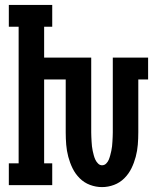

<svg xmlns="http://www.w3.org/2000/svg" viewBox="-20 -755 640 783"><path d="M396 8Q371 8 347 -1Q323 -10 305 -28Q287 -46 276 -68.5Q265 -91 258.5 -115.5Q252 -140 250 -165Q248 -190 248 -215V-431H160V-89H193V0H16V-89H56V-646H16V-735H193V-646H160V-520H352V-215Q352 -206 352.5 -196.5Q353 -187 353.5 -177.5Q354 -168 355 -158.5Q356 -149 358 -140Q360 -131 362.5 -121.5Q365 -112 369 -103.5Q373 -95 380 -88Q387 -81 396 -81Q406 -81 413 -88Q420 -95 423.5 -103.5Q427 -112 429.5 -121.5Q432 -131 434 -140Q436 -149 437 -158.5Q438 -168 438.5 -177.5Q439 -187 439.5 -196.5Q440 -206 440 -215V-520H584V-431H544V-215Q544 -190 542 -165Q540 -140 533.5 -115.5Q527 -91 516 -68.5Q505 -46 487 -28Q469 -10 445 -1Q421 8 396 8Z"/></svg>

Font: Iosevka HT Extended
Style: Bold
Weight: 700
Width: 7
Monospace: yes
Designer: Belleve Invis
Foundry: Belleve Invis
Version: Version 32.3.0; ttfautohint (v1.8.4)